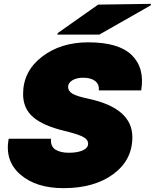

<svg xmlns="http://www.w3.org/2000/svg" viewBox="-20 -964 805 998"><path d="M439 -744Q597 -744 665 -677.5Q733 -611 714 -494H494Q496 -527 474 -543.5Q452 -560 412 -560Q378 -560 356 -546.5Q334 -533 334 -512Q334 -490 357.5 -476.5Q381 -463 439 -451Q668 -402 668 -251Q668 -132 569 -59Q470 14 310 14Q167 14 85.5 -57Q4 -128 25 -243H245Q242 -203 268 -186.5Q294 -170 338 -170Q383 -170 410.5 -182.5Q438 -195 438 -217Q438 -239 411 -253Q384 -267 314 -284Q205 -310 152.5 -355Q100 -400 100 -475Q100 -593 197.5 -668.5Q295 -744 439 -744ZM278 -784 280 -792 490 -940 765 -944 763 -936 496 -784Z"/></svg>

Font: Nacelle Black
Style: Italic
Weight: 900
Italic angle: -12°
Designer: Sora Sagano
Foundry: Sora Sagano
Version: Version 1.000;FEAKit 1.0